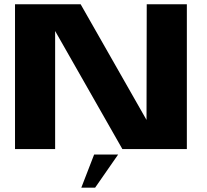

<svg xmlns="http://www.w3.org/2000/svg" viewBox="-20 -695 966 895"><path d="M50 0V-675H356L663 -136L664 -675H851V0H550.5L237 -550.5V0ZM359 179.8 418.8 25.3H530.7L423.4 179.8Z"/></svg>

Font: Anybody ExtraExpanded Regular
Style: Bold
Weight: 700
Width: 8
Designer: Tyler Finck
Foundry: Etcetera Type Company
Version: Version 1.010; ttfautohint (v1.8.3) -l 8 -r 50 -G 200 -x 14 